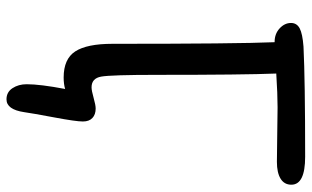

<svg xmlns="http://www.w3.org/2000/svg" viewBox="-198 -548 928 571"><g transform="rotate(90 265.5 -263.0)"><path d="M275.9 181.2Q254.4 181.2 242.7 163.3Q231 145.5 231 121.1Q231 81.1 245.1 6.8Q230.5 11.2 210.9 11.2Q155.8 11.2 133.3 -23.4Q110.8 -58.1 110.8 -133.8Q110.8 -505.4 106 -616.2H105Q81.1 -616.2 64.9 -631.1Q48.8 -646 48.8 -665Q48.8 -682.1 64.7 -690.7Q80.6 -699.2 119.1 -702.1Q219.2 -707 446.8 -707Q529.8 -707 529.8 -666Q529.8 -645 512 -634Q494.1 -623 461.9 -623Q435.5 -623 379.4 -624Q323.2 -625 299.8 -625Q260.7 -625 199.2 -621.1Q203.1 -524.9 203.1 -268.1Q203.1 -129.4 208.3 -100.6Q213.4 -71.8 240.2 -71.8Q250 -71.8 271.5 -77.9Q293 -84 303.2 -84Q321.3 -84 331.5 -74.2Q341.8 -64.5 341.8 -45.9Q341.8 -25.4 329.6 39.6Q317.4 104.5 314 128.9Q306.2 181.2 275.9 181.2Z"/></g></svg>

Font: Shantell Sans Normal
Style: Regular
Weight: 400
Designer: Stephen Nixon, Anya Danilova, Shantell Martin
Foundry: Arrow Type
Version: Version 1.006;[559af2be0]